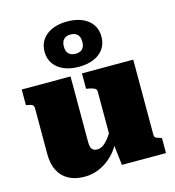

<svg xmlns="http://www.w3.org/2000/svg" viewBox="-122 -943 963 1056"><g transform="rotate(-15 359.0 -415.0)"><path d="M297 -543V-168Q297 -152 300.5 -140.5Q304 -129 313 -123Q322 -117 336 -117Q354 -117 371.5 -129.5Q389 -142 408.5 -169Q428 -196 449 -238L445 -140Q426 -95 393 -61.5Q360 -28 318.5 -9Q277 10 231 10Q178 10 140.5 -10Q103 -30 83 -68.5Q63 -107 63 -162V-426Q63 -438 55.5 -443.5Q48 -449 29 -452L19 -454V-543ZM654 -543V-114Q654 -106 657.5 -101.5Q661 -97 668.5 -94.5Q676 -92 688 -88L695 -86V0H444L429 -129L420 -134V-426Q420 -438 406.5 -444Q393 -450 375 -453L362 -455V-543ZM304 -711Q304 -683 318 -669.5Q332 -656 356 -656Q382 -656 395.5 -669.5Q409 -683 409 -711Q409 -739 395 -752.5Q381 -766 356 -766Q332 -766 318 -752.5Q304 -739 304 -711ZM518 -711Q518 -671 498 -642Q478 -613 441.5 -597.5Q405 -582 356 -582Q308 -582 271.5 -597.5Q235 -613 214.5 -642Q194 -671 194 -711Q194 -751 214.5 -780Q235 -809 271.5 -824.5Q308 -840 356 -840Q405 -840 441.5 -824.5Q478 -809 498 -780Q518 -751 518 -711Z"/></g></svg>

Font: Roboto Serif 20pt Black
Style: Regular
Weight: 900
Version: Version 1.008